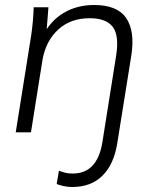

<svg xmlns="http://www.w3.org/2000/svg" viewBox="-20 -530 618 769"><path d="M43 0 105 -389Q109 -416 111.5 -444Q114 -472 115 -501H174L165 -386L151 -385Q181 -446 234.5 -478Q288 -510 357 -510Q450 -510 485.5 -457.5Q521 -405 506 -308L449 48Q435 130 389.5 174.5Q344 219 269 219Q252 219 235.5 215.5Q219 212 207 207L216 154Q227 158 239.5 161.5Q252 165 271 165Q321 165 350.5 133.5Q380 102 390 40L445 -306Q458 -388 431.5 -422.5Q405 -457 339 -457Q262 -457 212.5 -411Q163 -365 150 -289L104 0Z"/></svg>

Font: Mulish ExtraLight Light
Style: Italic
Weight: 300
Italic angle: -9°
Version: Version 3.603